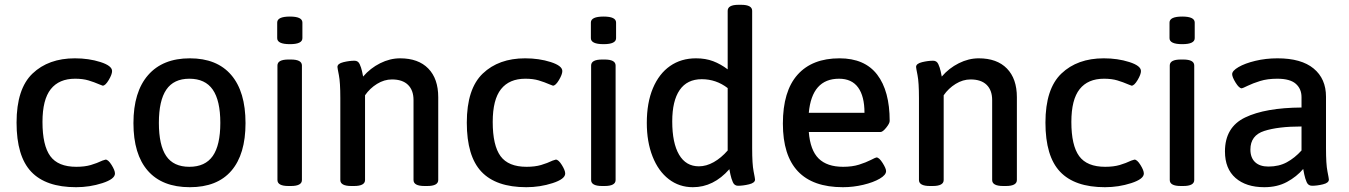

<svg xmlns="http://www.w3.org/2000/svg" viewBox="-20 -773 5622 800"><path d="M49 -262Q49 -403 115.5 -466.5Q182 -530 292 -530Q350 -530 398.5 -514.5Q447 -499 447 -477Q447 -463 433 -439.5Q419 -416 408 -416Q407 -416 395 -421Q372 -431 348.5 -438Q325 -445 293 -445Q226 -445 191.5 -401.5Q157 -358 157 -265Q157 -167 189.5 -122.5Q222 -78 298 -78Q333 -78 358.5 -85.5Q384 -93 407 -104Q419 -108 420 -108Q431 -108 445 -85.5Q459 -63 459 -50Q459 -27 406.5 -10Q354 7 297 7Q171 7 110 -57.5Q49 -122 49 -262Z M536 -260Q536 -390 597 -460Q658 -530 771 -530Q884 -530 943.5 -460.5Q1003 -391 1003 -260Q1003 -130 944 -61.5Q885 7 771 7Q656 7 596 -61.5Q536 -130 536 -260ZM898 -261Q898 -354 866.5 -399.5Q835 -445 769 -445Q704 -445 673 -399.5Q642 -354 642 -261Q642 -168 672.5 -123Q703 -78 769 -78Q835 -78 866.5 -123Q898 -168 898 -261Z M1136 -23V-500Q1136 -525 1182 -525H1192Q1238 -525 1238 -500V-23Q1238 2 1192 2H1182Q1136 2 1136 -23ZM1135 -614V-679Q1135 -704 1188 -704Q1240 -704 1240 -679V-614Q1240 -589 1188 -589Q1135 -589 1135 -614Z M1398 -23V-364Q1398 -430 1392 -460Q1386 -490 1386 -494Q1386 -508 1411 -514Q1436 -520 1457 -520Q1472 -520 1478.5 -506Q1485 -492 1488.5 -476Q1492 -460 1493 -454Q1523 -489 1564 -509.5Q1605 -530 1647 -530Q1723 -530 1764.5 -487.5Q1806 -445 1806 -368V-23Q1806 2 1760 2H1749Q1703 2 1703 -23V-356Q1703 -397 1680 -419.5Q1657 -442 1613 -442Q1581 -442 1551 -423.5Q1521 -405 1501 -376V-23Q1501 2 1455 2H1444Q1398 2 1398 -23Z M1925 -262Q1925 -403 1991.5 -466.5Q2058 -530 2168 -530Q2226 -530 2274.5 -514.5Q2323 -499 2323 -477Q2323 -463 2309 -439.5Q2295 -416 2284 -416Q2283 -416 2271 -421Q2248 -431 2224.5 -438Q2201 -445 2169 -445Q2102 -445 2067.5 -401.5Q2033 -358 2033 -265Q2033 -167 2065.5 -122.5Q2098 -78 2174 -78Q2209 -78 2234.5 -85.5Q2260 -93 2283 -104Q2295 -108 2296 -108Q2307 -108 2321 -85.5Q2335 -63 2335 -50Q2335 -27 2282.5 -10Q2230 7 2173 7Q2047 7 1986 -57.5Q1925 -122 1925 -262Z M2443 -23V-500Q2443 -525 2489 -525H2499Q2545 -525 2545 -500V-23Q2545 2 2499 2H2489Q2443 2 2443 -23ZM2442 -614V-679Q2442 -704 2495 -704Q2547 -704 2547 -679V-614Q2547 -589 2495 -589Q2442 -589 2442 -614Z M2675 -261Q2675 -345 2700.5 -405.5Q2726 -466 2772 -498Q2818 -530 2880 -530Q2920 -530 2951.5 -518Q2983 -506 3012 -484V-728Q3012 -753 3057 -753H3068Q3114 -753 3114 -728V-156Q3114 -89 3120 -59Q3126 -29 3126 -25Q3126 -11 3101 -5Q3076 1 3055 1Q3040 1 3033.5 -14Q3027 -29 3023.5 -45.5Q3020 -62 3019 -68Q2953 7 2867 7Q2810 7 2766.5 -26.5Q2723 -60 2699 -121Q2675 -182 2675 -261ZM3012 -146V-406Q2964 -443 2904 -443Q2843 -443 2812 -398Q2781 -353 2781 -267Q2781 -177 2809.5 -128.5Q2838 -80 2892 -80Q2923 -80 2954 -97.5Q2985 -115 3012 -146Z M3242 -258Q3242 -393 3303 -461.5Q3364 -530 3478 -530Q3583 -530 3635 -462Q3687 -394 3687 -269Q3687 -259 3672.5 -241Q3658 -223 3649 -223H3350Q3356 -147 3391 -112.5Q3426 -78 3493 -78Q3531 -78 3559.5 -87Q3588 -96 3608.5 -106.5Q3629 -117 3632 -117Q3643 -117 3657.5 -94Q3672 -71 3672 -60Q3672 -44 3645.5 -28.5Q3619 -13 3577 -3Q3535 7 3492 7Q3242 7 3242 -258ZM3582 -303Q3582 -372 3555.5 -408.5Q3529 -445 3476 -445Q3363 -445 3350 -303Z M3809 -23V-364Q3809 -430 3803 -460Q3797 -490 3797 -494Q3797 -508 3822 -514Q3847 -520 3868 -520Q3883 -520 3889.5 -506Q3896 -492 3899.5 -476Q3903 -460 3904 -454Q3934 -489 3975 -509.5Q4016 -530 4058 -530Q4134 -530 4175.5 -487.5Q4217 -445 4217 -368V-23Q4217 2 4171 2H4160Q4114 2 4114 -23V-356Q4114 -397 4091 -419.5Q4068 -442 4024 -442Q3992 -442 3962 -423.5Q3932 -405 3912 -376V-23Q3912 2 3866 2H3855Q3809 2 3809 -23Z M4336 -262Q4336 -403 4402.5 -466.5Q4469 -530 4579 -530Q4637 -530 4685.5 -514.5Q4734 -499 4734 -477Q4734 -463 4720 -439.5Q4706 -416 4695 -416Q4694 -416 4682 -421Q4659 -431 4635.5 -438Q4612 -445 4580 -445Q4513 -445 4478.5 -401.5Q4444 -358 4444 -265Q4444 -167 4476.5 -122.5Q4509 -78 4585 -78Q4620 -78 4645.5 -85.5Q4671 -93 4694 -104Q4706 -108 4707 -108Q4718 -108 4732 -85.5Q4746 -63 4746 -50Q4746 -27 4693.5 -10Q4641 7 4584 7Q4458 7 4397 -57.5Q4336 -122 4336 -262Z M4854 -23V-500Q4854 -525 4900 -525H4910Q4956 -525 4956 -500V-23Q4956 2 4910 2H4900Q4854 2 4854 -23ZM4853 -614V-679Q4853 -704 4906 -704Q4958 -704 4958 -679V-614Q4958 -589 4906 -589Q4853 -589 4853 -614Z M5084 -142Q5084 -243 5168 -283.5Q5252 -324 5403 -325V-368Q5403 -403 5379 -424Q5355 -445 5302 -445Q5261 -445 5230.5 -435.5Q5200 -426 5178.5 -415.5Q5157 -405 5154 -405Q5143 -405 5128.5 -428.5Q5114 -452 5114 -464Q5114 -478 5140.5 -493.5Q5167 -509 5210.5 -519.5Q5254 -530 5303 -530Q5402 -530 5453.5 -487.5Q5505 -445 5505 -370V-156Q5505 -89 5511 -59Q5517 -29 5517 -25Q5517 -11 5492.5 -5Q5468 1 5447 1Q5431 1 5424.5 -14Q5418 -29 5414.5 -46Q5411 -63 5410 -69Q5383 -37 5342.5 -15Q5302 7 5248 7Q5172 7 5128 -31.5Q5084 -70 5084 -142ZM5403 -146V-246Q5306 -246 5248 -227.5Q5190 -209 5190 -150Q5190 -116 5209.5 -97.5Q5229 -79 5265 -79Q5309 -79 5342 -97Q5375 -115 5403 -146Z"/></svg>

Font: Asap-Medium
Style: Regular
Weight: 500
Designer: Pablo Cosgaya
Foundry: Omnibus-Type
Version: Version 2.000; ttfautohint (v1.8)